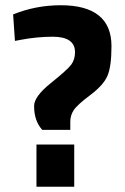

<svg xmlns="http://www.w3.org/2000/svg" viewBox="-20 -712 477 732"><path d="M248 -248V-217H141Q110 -251 110 -308Q110 -344 173.5 -395Q237 -446 251.5 -465.5Q266 -485 266 -513Q266 -572 181 -572Q121 -572 58 -560L37 -556L30 -657Q116 -692 212 -692Q308 -692 356.5 -653Q405 -614 405 -536Q405 -458 389.5 -422.5Q374 -387 324 -349.5Q274 -312 261 -292Q248 -272 248 -248ZM119 0V-161H263V0Z"/></svg>

Font: Titillium-CLs Web
Style: CLs-Bold
Weight: 700
Version: Version 1.002;PS 57.000;hotconv 1.0.70;makeotf.lib2.5.55311